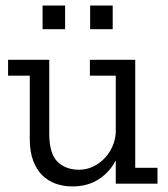

<svg xmlns="http://www.w3.org/2000/svg" viewBox="-20 -660 602 690"><path d="M133 -640H214V-555H133ZM304 -640H385V-555H304ZM396 0V-84Q375 -42 335 -16Q295 10 241 10Q208 10 180 0Q152 -10 131.5 -30.5Q111 -51 99 -83Q87 -115 87 -160V-388H9V-445H157V-180Q157 -108 186.5 -79Q216 -50 264 -50Q292 -50 316 -62Q340 -74 357.5 -93Q375 -112 385 -136Q395 -160 396 -184V-388H303V-445H466V-57H546V0Z"/></svg>

Font: Zilla Slab Regular
Style: Regular
Weight: 400
Designer: Typotheque.com
Foundry: Typotheque type foundry
Version: Version 1.0; 2017